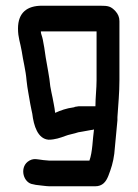

<svg xmlns="http://www.w3.org/2000/svg" viewBox="-20 -498 484 672"><path d="M314 -126H255L242 -124C241 -123 239 -122 236 -122C213 -119 193 -112 173 -103C171 -116 171 -122 168 -135L164 -156C161 -170 159 -179 156 -196C153 -230 145 -265 140 -297L135 -331C132 -344 131 -357 128 -367C125 -378 123 -381 123 -388H318V-217C318 -187 314 -158 314 -126ZM398 -218V-424C398 -438 393 -449 384 -459C368 -476 359 -478 330 -478H127C75 -478 43 -454 43 -398C43 -366 51 -349 56 -319C61 -284 70 -253 73 -216C76 -186 82 -160 86 -134L90 -114L93 -100C98 -58 112 -12 150 -9C172 -9 192 -16 208 -22C220 -27 240 -30 254 -35L266 -37C277 -39 289 -41 299 -43C302 -43 306 -44 309 -45C304 -10 304 34 293 64H151C143 64 121 61 115 60L106 59C96 58 86 61 77 68C48 91 62 143 96 147L105 149C115 150 143 154 153 154H313C339 154 351 138 359 118C369 92 376 71 380 40C384 0 387 -36 391 -77V-88C394 -133 398 -173 398 -218Z"/></svg>

Font: Electronic
Style: Circ
Weight: 900
Version: Version 1.011